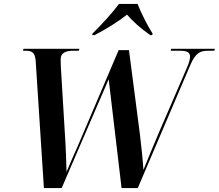

<svg xmlns="http://www.w3.org/2000/svg" viewBox="-20 -964 1121 984"><path d="M454 -792 453 -784H465C523 -814 590 -856 631 -889C659 -856 700 -819 750 -784H760L762 -792C738 -828 701 -902 685 -944H590C555 -897 498 -835 454 -792ZM163 -650 205 0H296L537 -558L603 0H686L955 -630C983 -695 1007 -704 1048 -704H1078L1081 -714H857L855 -704H902C938 -704 954 -696 954 -674C954 -660 949 -642 938 -617L795 -286C767 -221 732 -135 715 -93C713 -132 705 -211 697 -276L641 -707H588L381 -221C355 -161 337 -123 321 -83C320 -128 317 -218 312 -287L292 -619C291 -637 291 -650 291 -661C291 -694 318 -704 358 -704H384L387 -714H100L98 -704H110C142 -704 160 -697 163 -650Z"/></svg>

Font: Noto Serif Display SemiCondensed SemiBold
Style: Italic
Weight: 600
Width: 4
Italic angle: -12°
Designer: Monotype Design Team
Foundry: Monotype Imaging Inc.
Version: Version 2.009